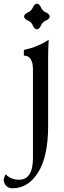

<svg xmlns="http://www.w3.org/2000/svg" viewBox="-73 -738 350 1043"><path d="M127.4 -578.6Q113.8 -580.1 105.7 -599.4Q97.7 -618.7 78.4 -626.7Q59.1 -634.8 57.6 -648.4Q59.1 -662.1 78.4 -670.4Q97.7 -678.7 105.7 -697.8Q113.8 -716.8 127.4 -718.3Q141.1 -716.8 149.4 -697.8Q157.7 -678.7 176.8 -670.4Q195.8 -662.1 197.3 -648.4Q195.8 -634.8 176.8 -626.7Q157.7 -618.7 149.4 -599.4Q141.1 -580.1 127.4 -578.6ZM-3.9 284.7Q-43.5 284.7 -52.7 244.6Q-52.7 224.6 -41.5 209Q-14.2 238.3 30.8 238.3Q106 237.8 106 120.1V-360.4Q106 -436 56.6 -436V-466.3Q137.7 -484.9 191.4 -522.5Q188.5 -463.4 188.5 -431.6V-51.3Q188 114.3 133.5 199.5Q79.1 284.7 -3.9 284.7Z"/></svg>

Font: Kelvinch
Style: Regular
Weight: 400
Designer: Paul James MIller
Foundry: High-Logic / Made with FontCreator
Version: Version 3.30 September 23, 2016